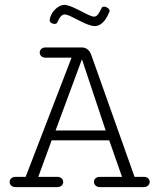

<svg xmlns="http://www.w3.org/2000/svg" viewBox="-20 -766 645 786"><path d="M244.1 -746.1C214.4 -746.1 183.6 -710 183.6 -681.6C183.6 -673.8 194.8 -668 203.6 -668C208.5 -668 212.4 -669.9 214.4 -673.8C223.1 -694.3 232.4 -707 245.1 -707C246.6 -707 248 -707 249.5 -706.5C275.4 -700.7 315.9 -670.9 354 -661.1C358.4 -660.2 363.3 -659.2 367.2 -659.2C400.4 -659.2 418.9 -694.8 428.7 -720.2C430.7 -729.5 415.5 -738.8 405.3 -738.8C401.9 -738.8 398.4 -737.8 397 -734.9C388.2 -718.8 380.4 -697.8 365.2 -697.8C344.7 -697.8 286.1 -738.8 252 -745.1C249 -745.6 246.6 -746.1 244.1 -746.1ZM43.9 0H213.9C230.5 0 238.8 -10.3 238.8 -21C238.8 -31.2 230.5 -42 214.4 -42H136.7L191.4 -191.4H427.2L479.5 -42H388.7C372.6 -42 364.7 -31.7 364.7 -21.5C364.7 -10.7 373 0 389.6 0H568.4C584.5 0 592.8 -10.7 592.8 -21.5C592.8 -31.7 585 -42 569.3 -42H530.8L354 -540C348.1 -556.6 336.9 -571.8 314.5 -571.8H166.5C150.4 -571.8 142.6 -561 142.6 -550.8C142.6 -540 150.9 -529.8 167 -529.8H272.9L85 -42H43.5C27.3 -42 19.5 -31.2 19.5 -21C19.5 -10.3 27.8 0 43.9 0ZM207.5 -231.9 315.4 -523.4 412.6 -231.9Z"/></svg>

Font: Cutive Mono
Style: Regular
Weight: 400
Monospace: yes
Designer: Vernon Adams
Foundry: Vernon Adams
Version: Version 1.002